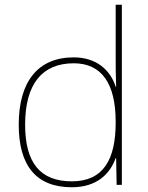

<svg xmlns="http://www.w3.org/2000/svg" viewBox="-20 -780 623 810"><path d="M283 10C388 10 444 -46 468 -113H470L472 0H494V-760H468V-543C468 -501 468 -459 470 -414H468C446 -484 387 -538 291 -538C141 -538 59 -437 59 -254C59 -83 131 10 283 10ZM283 -15C149 -15 86 -94 86 -254C86 -427 159 -513 291 -513C410 -513 468 -426 468 -266V-263C468 -107 416 -15 283 -15Z"/></svg>

Font: Noto Sans Lao Thin
Style: Regular
Weight: 100
Designer: Monotype Design Team
Foundry: Monotype Imaging Inc.
Version: Version 2.003